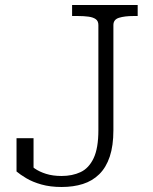

<svg xmlns="http://www.w3.org/2000/svg" viewBox="-20 -730 613 767"><path d="M268 -710H530V-666H513Q478 -666 455.5 -659Q433 -652 433 -630V-210Q433 -148 418.5 -104.5Q404 -61 376.5 -34Q349 -7 311 5Q273 17 226 17Q181 17 145.5 7Q110 -3 85 -18Q60 -33 46 -45V-178H114V-40Q99 -45 89.5 -52Q80 -59 77.5 -66.5Q75 -74 78 -79Q81 -84 89 -83Q100 -70 118.5 -57Q137 -44 164 -35.5Q191 -27 226 -27Q269 -27 302 -42.5Q335 -58 354 -98Q373 -138 373 -210V-630Q373 -646 362.5 -653.5Q352 -661 333.5 -663.5Q315 -666 292 -666H268Z"/></svg>

Font: Roboto Serif SemiCondensed ExtraLight
Style: Regular
Weight: 250
Width: 4
Designer: Greg Gazdowicz
Foundry: Commercial Type
Version: Version 1.007